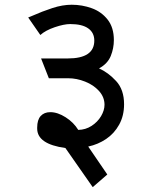

<svg xmlns="http://www.w3.org/2000/svg" viewBox="-20 -636 640 790"><path d="M133 -107V-111Q133 -143 147.5 -158.8Q162 -174.5 187 -174.5Q217 -174.5 250 -153.5Q283 -132.5 302 -101.5Q332 -102 356.8 -118Q381.5 -134 395.8 -158Q410 -182 410 -205Q410 -236.5 387.5 -261.5Q365 -286.5 330.2 -300.2Q295.5 -314 261 -314H181L149 -395.5H259Q368 -395.5 368 -469Q368 -501.5 343 -519.2Q318 -537 269 -537Q243.5 -537 205.2 -524Q167 -511 146 -492L96 -564L110.5 -570Q154.5 -589.5 196 -603Q237.5 -616.5 275 -616.5Q318 -616.5 357.5 -602.2Q397 -588 422.8 -555.5Q448.5 -523 448.5 -471Q448.5 -437.5 435.8 -405.8Q423 -374 387.5 -354.5Q425 -338 457.8 -302.5Q490.5 -267 490.5 -207Q490.5 -159.5 470.2 -123Q450 -86.5 416.5 -64Q383 -41.5 343 -33L421.5 82L361.5 134L249 -27Q133 -43 133 -107Z"/></svg>

Font: JuliaMono Medium
Style: Italic
Weight: 500
Italic angle: -9°
Monospace: yes
Designer: cormullion
Foundry: corm
Version: Version 0.054; ttfautohint (v1.8.4)